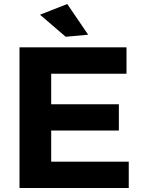

<svg xmlns="http://www.w3.org/2000/svg" viewBox="-20 -936 708 956"><path d="M314.9 -916 418.9 -763.2 307.1 -752.9 179.2 -862.8ZM77.1 -700.2H609.9V-568.8H234.9V-417H571.8V-286.1H234.9V-130.9H621.1V0H77.1Z"/></svg>

Font: Montserrat arm SemiBold
Style: Regular
Weight: 600
Designer: Julieta Ulanovsky
Foundry: Julieta Ulanovsky
Version: Version 6.000;PS 006.000;hotconv 1.0.88;makeotf.lib2.5.64775